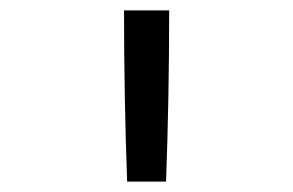

<svg xmlns="http://www.w3.org/2000/svg" viewBox="-20 -792 565 370"><path d="M225 -442Q222 -524 220.5 -606.5Q219 -689 219 -772H306Q306 -689 304.5 -606.5Q303 -524 300 -442Z"/></svg>

Font: Iosevka Pride
Style: Regular
Weight: 400
Monospace: yes
Designer: Belleve Invis
Foundry: Belleve Invis
Version: Version 30.3.1; ttfautohint (v1.8.4)